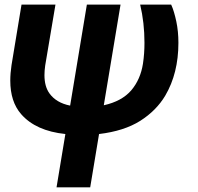

<svg xmlns="http://www.w3.org/2000/svg" viewBox="-20 -565 843 818"><path d="M364.3 233H220.9L258.5 6Q132.5 -7.1 70 -78.8Q23.8 -131.7 23.8 -221.6Q23.8 -252.5 29.1 -287.6L71.7 -545.5H216.3L172.6 -286.2Q169.4 -264.2 169.4 -245Q169.4 -197.1 190.3 -167.6Q219.5 -126.8 278.8 -115.1L350.1 -545.5H493.6L422.2 -116.5Q498.9 -133.5 539.1 -180Q578.8 -226.9 589.1 -294Q595.5 -336.6 595.5 -382.8Q595.5 -468.4 577.1 -545.5H709.2Q715.9 -530.9 721.2 -513Q726.6 -495 731.2 -473.4Q740.1 -431.1 740.1 -382.5Q740.1 -252.8 683.9 -157.3Q646 -93.8 577.4 -50.1Q508.5 -6.7 402 6Z"/></svg>

Font: Linik Sans
Style: Bold Italic
Weight: 700
Italic angle: 9°
Designer: Fonts by Rasmus Andersson / Changes by Cristiano Sobral with parts from Marc Monis
Foundry: rsms
Version: Version 3.020; ttfautohint (v1.6)